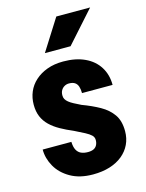

<svg xmlns="http://www.w3.org/2000/svg" viewBox="-115 -820 683 900"><g transform="rotate(-15 226.5 -370.0)"><path d="M276.9 -143.1Q276.9 -157.2 266.8 -166.7Q256.8 -176.3 237.8 -186.3Q218.8 -196.3 189 -210.9Q155.3 -225.1 127.4 -240.7Q99.6 -256.3 79.6 -275.6Q59.6 -294.9 49.1 -319.8Q38.6 -344.7 38.6 -377.4Q38.6 -411.1 50.8 -439.9Q63 -468.8 87.2 -490.7Q111.3 -512.7 145.8 -525.4Q180.2 -538.1 224.1 -538.1Q284.7 -538.1 328.6 -517.6Q372.6 -497.1 396.2 -459.5Q419.9 -421.9 419.9 -372.1H271.5Q271.5 -390.6 267.1 -404.1Q262.7 -417.5 252.2 -424.6Q241.7 -431.6 223.6 -431.6Q211.9 -431.6 201.9 -426Q191.9 -420.4 185.8 -410.2Q179.7 -399.9 179.7 -385.3Q179.7 -374.5 184.1 -366.7Q188.5 -358.9 197.5 -351.6Q206.5 -344.2 220.5 -336.7Q234.4 -329.1 254.9 -319.3Q302.2 -301.8 339.6 -280.8Q377 -259.8 398.7 -228.8Q420.4 -197.8 420.4 -147.9Q420.4 -112.8 406.7 -84Q393.1 -55.2 367.2 -33.9Q341.3 -12.7 305.2 -1.5Q269 9.8 223.6 9.8Q159.2 9.8 114.5 -15.9Q69.8 -41.5 47.4 -81.3Q24.9 -121.1 24.9 -164.1H164.1Q165 -138.7 172.9 -124.3Q180.7 -109.9 194.6 -103.8Q208.5 -97.7 227.1 -97.7Q244.1 -97.7 254.9 -102.8Q265.6 -107.9 271.2 -118.4Q276.9 -128.9 276.9 -143.1ZM151.9 -598.1 248 -750H412.1L276.4 -598.1Z"/></g></svg>

Font: Roboto Condensed ExtraBold
Style: Regular
Weight: 800
Designer: Christian Robertson
Foundry: Google
Version: Version 3.008; 2023